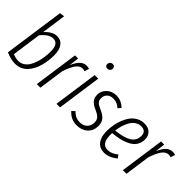

<svg xmlns="http://www.w3.org/2000/svg" viewBox="18 -1430 2121 2121"><g transform="rotate(45 1078.5 -370.0)"><path d="M308.1 -534.2Q368.7 -534.2 401.9 -488.8Q435.1 -443.4 435.1 -359.9Q435.1 -318.4 429.7 -276.9Q424.3 -235.4 413.1 -193.1Q401.9 -150.9 382.3 -114.5Q362.8 -78.1 337.2 -49.8Q311.5 -21.5 274.7 -5.1Q237.8 11.2 193.8 11.2Q127 11.2 49.8 -22.9L150.9 -735.8L207 -743.2L167 -456.1Q236.8 -534.2 308.1 -534.2ZM296.9 -485.8Q230 -485.8 159.2 -397.9L110.8 -55.2Q157.7 -36.1 198.2 -36.1Q236.8 -36.1 268.3 -57.1Q299.8 -78.1 319.8 -111.6Q339.8 -145 353.3 -189Q366.7 -232.9 372.3 -275.6Q377.9 -318.4 377.9 -360.8Q379.4 -485.8 296.9 -485.8Z M772.5 -534.2Q788.1 -534.2 812.5 -526.9L795.4 -474.1Q775.9 -480 761.7 -480Q716.8 -480 684.1 -434.6Q651.4 -389.2 621.6 -298.8L579.6 0H523.4L597.7 -522.9H646.5L632.3 -405.8Q659.7 -469.2 692.6 -501.7Q725.6 -534.2 772.5 -534.2Z M954.1 -670.9Q937 -670.9 927 -680.4Q917 -689.9 917 -706.1Q917 -725.6 929.7 -738.3Q942.4 -751 960.9 -751Q977.5 -751 987.3 -741.2Q997.1 -731.4 997.1 -715.8Q997.1 -695.8 984.6 -683.3Q972.2 -670.9 954.1 -670.9ZM960.9 -522.9 887.2 0H831.1L905.3 -522.9Z M1235.8 -534.2Q1314 -534.2 1371.6 -475.1L1341.8 -441.9Q1316.4 -464.4 1291.7 -475.1Q1267.1 -485.8 1235.8 -485.8Q1190.9 -485.8 1162.8 -460.2Q1134.8 -434.6 1134.8 -391.1Q1134.8 -358.9 1154.3 -338.4Q1173.8 -317.9 1222.7 -297.9Q1280.8 -272.5 1306.9 -239.5Q1333 -206.5 1333 -155.8Q1333 -79.6 1283.2 -34.2Q1233.4 11.2 1155.8 11.2Q1064.5 11.2 1002.9 -59.1L1036.6 -91.8Q1061.5 -64.9 1090.1 -51Q1118.7 -37.1 1157.7 -37.1Q1211.4 -37.1 1243.2 -68.6Q1274.9 -100.1 1274.9 -152.8Q1274.9 -189 1255.1 -211.9Q1235.4 -234.9 1183.6 -257.8Q1126.5 -282.2 1102.1 -312.3Q1077.6 -342.3 1077.6 -389.2Q1077.6 -449.7 1122.8 -491.9Q1168 -534.2 1235.8 -534.2Z M1801.8 -413.1Q1801.8 -373 1786.6 -340.6Q1771.5 -308.1 1744.9 -285.6Q1718.3 -263.2 1679 -246.8Q1639.6 -230.5 1594.7 -220.9Q1549.8 -211.4 1494.6 -206.1Q1493.7 -197.3 1493.7 -179.2Q1493.7 -38.1 1589.8 -38.1Q1622.1 -38.1 1650.6 -50.3Q1679.2 -62.5 1711.4 -87.9L1736.8 -50.8Q1660.6 11.2 1584.5 11.2Q1513.7 11.2 1474.6 -38.6Q1435.5 -88.4 1435.5 -178.2Q1435.5 -228.5 1444.3 -278.1Q1453.1 -327.6 1472.2 -374.3Q1491.2 -420.9 1518.6 -456.3Q1545.9 -491.7 1585.9 -512.9Q1626 -534.2 1673.8 -534.2Q1734.9 -534.2 1768.3 -500.5Q1801.8 -466.8 1801.8 -413.1ZM1669.4 -486.8Q1631.8 -486.8 1601.1 -466.8Q1570.3 -446.8 1550 -412.4Q1529.8 -377.9 1516.8 -337.2Q1503.9 -296.4 1498.5 -250Q1624 -262.2 1684.8 -300.5Q1745.6 -338.9 1745.6 -412.1Q1745.6 -486.8 1669.4 -486.8Z M2117.2 -534.2Q2132.8 -534.2 2157.2 -526.9L2140.1 -474.1Q2120.6 -480 2106.4 -480Q2061.5 -480 2028.8 -434.6Q1996.1 -389.2 1966.3 -298.8L1924.3 0H1868.2L1942.4 -522.9H1991.2L1977.1 -405.8Q2004.4 -469.2 2037.4 -501.7Q2070.3 -534.2 2117.2 -534.2Z"/></g></svg>

Font: Fira Sans Compressed Light
Style: Italic
Weight: 300
Width: 3
Italic angle: -8°
Designer: Carrois Corporate & Edenspiekermann AG
Foundry: Carrois Corporate GbR & Edenspiekermann AG
Version: Version 4.203;PS 004.203;hotconv 1.0.88;makeotf.lib2.5.64775